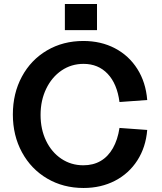

<svg xmlns="http://www.w3.org/2000/svg" viewBox="-20 -920 806 956"><path d="M44 -350Q44 -455 89 -538.5Q134 -622 214 -669Q294 -716 395 -716Q483 -716 552.5 -679.5Q622 -643 664 -576.5Q706 -510 713 -422L575 -412Q563 -503 516 -552.5Q469 -602 396 -602Q335 -602 286.5 -569Q238 -536 210 -478Q182 -420 182 -348Q182 -276 209.5 -219Q237 -162 285.5 -129.5Q334 -97 395 -97Q444 -97 481 -118.5Q518 -140 542 -182Q566 -224 575 -283L713 -273Q706 -187 664 -121.5Q622 -56 552.5 -20Q483 16 396 16Q295 16 215 -31Q135 -78 89.5 -161.5Q44 -245 44 -350ZM303 -900H463V-770H303Z"/></svg>

Font: Uncut Sans Variable
Style: Regular
Weight: 400
Designer: Kasper Nordkvist
Foundry: UNCUT.wtf
Version: Version 1.304;Glyphs 3.2 (3246)